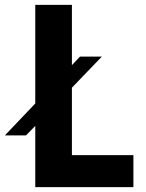

<svg xmlns="http://www.w3.org/2000/svg" viewBox="-85 -770 601 790"><path d="M210.9 -131.8H463.9V0H60.1V-252L22 -212.9H-64.9L60.1 -344.2V-750H210.9V-502L244.1 -537.1H334L210.9 -409.2Z"/></svg>

Font: Orkney
Style: Bold
Weight: 700
Designer: Samuel Oakes and Alfredo Marco Pradil
Foundry: Alfredo Marco Pradil
Version: 1.0